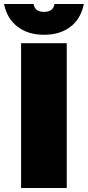

<svg xmlns="http://www.w3.org/2000/svg" viewBox="-56 -935 437 955"><path d="M49 -720H276V0H49ZM-36 -915H111Q117 -876 163 -876Q209 -876 215 -915H361Q346 -841 294 -801.5Q242 -762 163 -762Q84 -762 31.5 -802Q-21 -842 -36 -915Z"/></svg>

Font: Aspekta 1000
Style: Regular
Weight: 1000
Designer: Ivo Dolenc
Version: Version 2.000